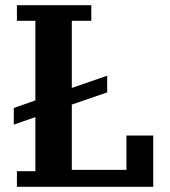

<svg xmlns="http://www.w3.org/2000/svg" viewBox="-20 -718 652 738"><path d="M45 -60H116V-268L33 -239V-303L116 -332V-638H45V-698H331V-638H256V-380L392 -427V-363L256 -316V-65H466V-197H569V0H45Z"/></svg>

Font: IBM Plex Serif SemiBold
Style: Regular
Weight: 600
Designer: Mike Abbink, Paul van der Laan, Pieter van Rosmalen
Foundry: Bold Monday
Version: Version 2.5